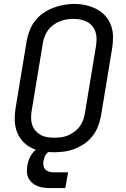

<svg xmlns="http://www.w3.org/2000/svg" viewBox="-20 -766 640 976"><path d="M253 8Q223 8 193.5 3Q164 -2 138.5 -15Q113 -28 94 -49.5Q75 -71 65.5 -97.5Q56 -124 55 -154.5Q54 -185 59 -215L116 -560Q121 -586 131 -612Q141 -638 158.5 -660.5Q176 -683 200 -699.5Q224 -716 250 -726Q276 -736 303 -741Q330 -746 357 -746Q387 -746 416 -739.5Q445 -733 470.5 -720Q496 -707 515 -686Q534 -665 544 -638Q554 -611 554.5 -580.5Q555 -550 550 -520L493 -175Q488 -149 478 -123Q468 -97 450.5 -74.5Q433 -52 409 -35.5Q385 -19 359 -9Q333 1 306 4.5Q279 8 253 8ZM254 -66Q272 -66 289.5 -68Q307 -70 324 -77Q341 -84 356.5 -95Q372 -106 383.5 -121Q395 -136 401.5 -153Q408 -170 411 -187L468 -532Q471 -551 471 -569Q471 -587 465.5 -603.5Q460 -620 449 -633.5Q438 -647 422.5 -655Q407 -663 389.5 -666.5Q372 -670 353 -670Q335 -670 318 -667Q301 -664 284 -657.5Q267 -651 251.5 -639.5Q236 -628 225 -613.5Q214 -599 207.5 -582Q201 -565 198 -548L141 -203Q138 -185 138 -166.5Q138 -148 143.5 -131.5Q149 -115 160 -102Q171 -89 186 -80.5Q201 -72 218.5 -69Q236 -66 254 -66ZM237 190Q220 190 203.5 188Q187 186 172 180.5Q157 175 145 165Q133 155 125.5 141Q118 127 117 110Q116 93 119 76Q122 54 133 32Q144 10 162.5 -5.5Q181 -21 204 -28Q227 -35 250 -35L244 0Q235 0 227 5.5Q219 11 213.5 19Q208 27 205.5 35.5Q203 44 201 53Q199 65 201 76Q203 87 210 95Q217 103 228 106.5Q239 110 251 110H326L312 190Z"/></svg>

Font: Iosevka Curly Extended
Style: Italic
Weight: 400
Width: 7
Italic angle: -9°
Monospace: yes
Designer: Belleve Invis
Foundry: Belleve Invis
Version: Version 11.1.0; ttfautohint (v1.8.3)